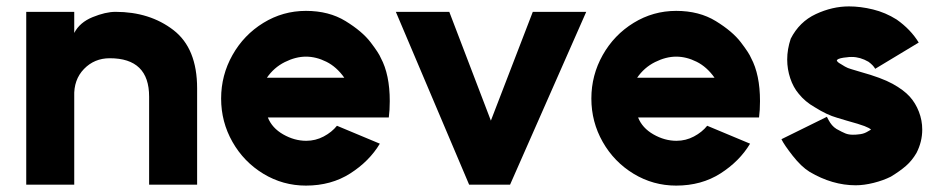

<svg xmlns="http://www.w3.org/2000/svg" viewBox="-20 -560 2942 600"><path d="M323 -378Q275 -378 242.5 -344.5Q210 -311 212 -258V17H62V-523H212V-457Q229 -490 269.5 -506.5Q310 -523 341 -523Q448 -523 522 -466Q596 -409 596 -284V17H446V-258Q446 -378 323 -378Z M936 -383Q904 -383 870 -366Q836 -349 814 -317H1056Q1032 -351 1000 -367Q968 -383 936 -383ZM936 -526Q1008 -526 1060 -494Q1112 -462 1138 -428Q1164 -394 1170 -379Q1198 -327 1198 -244Q1198 -216 1195 -193H817Q830 -160 865 -140Q900 -120 937 -120Q966 -120 991.5 -133.5Q1017 -147 1033 -167L1167 -111Q1134 -56 1074.5 -18Q1015 20 936 20Q864 20 803 -17Q742 -54 706.5 -116.5Q671 -179 671 -252Q671 -325 706.5 -388Q742 -451 803 -488.5Q864 -526 936 -526Z M1574 17H1446L1217 -523H1384L1514 -183L1645 -523H1812Z M2093 -383Q2061 -383 2027 -366Q1993 -349 1971 -317H2213Q2189 -351 2157 -367Q2125 -383 2093 -383ZM2093 -526Q2165 -526 2217 -494Q2269 -462 2295 -428Q2321 -394 2327 -379Q2355 -327 2355 -244Q2355 -216 2352 -193H1974Q1987 -160 2022 -140Q2057 -120 2094 -120Q2123 -120 2148.5 -133.5Q2174 -147 2190 -167L2324 -111Q2291 -56 2231.5 -18Q2172 20 2093 20Q2021 20 1960 -17Q1899 -54 1863.5 -116.5Q1828 -179 1828 -252Q1828 -325 1863.5 -388Q1899 -451 1960 -488.5Q2021 -526 2093 -526Z M2694 -367Q2668 -382 2642 -382Q2632 -382 2627 -381Q2615 -380 2607 -378Q2599 -376 2596 -373L2595 -370Q2597 -368 2598.5 -366Q2600 -364 2609 -359Q2612 -357 2620.5 -352Q2629 -347 2640 -344L2670 -335Q2735 -317 2769.5 -298Q2804 -279 2823 -258Q2841 -238 2851.5 -211Q2862 -184 2862 -155Q2862 -117 2844 -82Q2830 -58 2811 -41.5Q2792 -25 2764 -8Q2740 4 2710 11.5Q2680 19 2654 19Q2581 19 2510 -23Q2484 -39 2457 -73.5Q2430 -108 2422 -125L2564 -195Q2565 -193 2569.5 -184.5Q2574 -176 2580 -169Q2586 -162 2594 -157Q2612 -147 2622 -143Q2632 -139 2645 -139Q2656 -139 2662 -140Q2677 -141 2688 -147L2702 -155Q2697 -160 2681.5 -166Q2666 -172 2626 -183L2596 -192Q2564 -201 2526 -225Q2496 -242 2476 -267Q2459 -287 2449.5 -315.5Q2440 -344 2440 -374Q2440 -406 2451 -439Q2478 -492 2529.5 -516Q2581 -540 2633 -540Q2669 -540 2708 -530.5Q2747 -521 2782 -499Q2826 -468 2851 -427L2715 -345Q2709 -356 2694 -367Z"/></svg>

Font: SUIT Heavy
Style: Regular
Weight: 900
Designer: Sunn Youn; Korean Glyphs from Source Han Sans (Sandoll Communications; Soo-young Jang, Joo-yeon Kang)
Foundry: Sunn
Version: Version 1.006